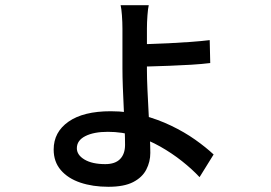

<svg xmlns="http://www.w3.org/2000/svg" viewBox="-20 -647 1040 737"><path d="M551 -627Q548 -615 546 -588Q544 -561 544 -538Q544 -522 544 -494Q544 -466 544 -434.5Q544 -403 544 -378Q544 -347 546 -303Q548 -259 550.5 -213Q553 -167 555 -126.5Q557 -86 557 -60Q557 -26 541.5 4Q526 34 491 52Q456 70 396 70Q336 70 288.5 54Q241 38 213.5 6Q186 -26 186 -73Q186 -140 243 -180Q300 -220 405 -220Q470 -220 528 -204.5Q586 -189 637 -164.5Q688 -140 729 -111Q770 -82 800 -54L746 33Q717 2 678.5 -28.5Q640 -59 595 -84.5Q550 -110 499.5 -125.5Q449 -141 394 -141Q340 -141 307.5 -124.5Q275 -108 275 -78Q275 -52 304.5 -34.5Q334 -17 384 -17Q422 -17 441 -36.5Q460 -56 460 -91Q460 -118 458.5 -154.5Q457 -191 455 -232Q453 -273 451.5 -313Q450 -353 450 -385Q450 -406 450 -435Q450 -464 450 -492Q450 -520 450 -537Q450 -562 448 -588.5Q446 -615 443 -627ZM500 -477Q519 -477 553 -478Q587 -479 628 -481Q669 -483 710.5 -486Q752 -489 785 -493L787 -405Q755 -401 713.5 -398.5Q672 -396 630.5 -394.5Q589 -393 554.5 -392Q520 -391 500 -391Z"/></svg>

Font: Noto Sans KR Medium
Style: Regular
Weight: 500
Designer: Ryoko NISHIZUKA  (kana, bopomofo & ideographs); Paul D. Hunt (Latin, Greek & Cyrillic); Sandoll Communications , Soo-you
Foundry: Adobe
Version: Version 2.004-H2;hotconv 1.0.118;makeotfexe 2.5.65603